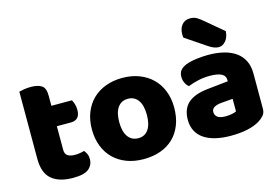

<svg xmlns="http://www.w3.org/2000/svg" viewBox="-97 -956 1720 1181"><g transform="rotate(-15 763.0 -365.5)"><path d="M222 -167Q222 -141 238.5 -130Q255 -119 285 -119Q300 -119 316 -121.5Q332 -124 344 -128Q353 -117 359.5 -103.5Q366 -90 366 -71Q366 -33 337.5 -9Q309 15 237 15Q149 15 101.5 -25Q54 -65 54 -155V-583Q65 -586 85.5 -589.5Q106 -593 129 -593Q173 -593 197.5 -577.5Q222 -562 222 -512V-448H353Q359 -437 364.5 -420.5Q370 -404 370 -384Q370 -349 354.5 -333.5Q339 -318 313 -318H222Z M949 -243Q949 -181 930 -132.5Q911 -84 876.5 -51Q842 -18 794 -1Q746 16 687 16Q628 16 580 -2Q532 -20 497.5 -53.5Q463 -87 444 -135Q425 -183 425 -243Q425 -302 444 -350Q463 -398 497.5 -431.5Q532 -465 580 -483Q628 -501 687 -501Q746 -501 794 -482.5Q842 -464 876.5 -430.5Q911 -397 930 -349Q949 -301 949 -243ZM599 -243Q599 -182 622.5 -149.5Q646 -117 688 -117Q730 -117 752.5 -150Q775 -183 775 -243Q775 -303 752 -335.5Q729 -368 687 -368Q645 -368 622 -335.5Q599 -303 599 -243Z M1242 -108Q1259 -108 1279.5 -111.5Q1300 -115 1310 -121V-201L1238 -195Q1210 -193 1192 -183Q1174 -173 1174 -153Q1174 -133 1189.5 -120.5Q1205 -108 1242 -108ZM1234 -501Q1288 -501 1332.5 -490Q1377 -479 1408.5 -456.5Q1440 -434 1457 -399.5Q1474 -365 1474 -318V-94Q1474 -68 1459.5 -51.5Q1445 -35 1425 -23Q1360 16 1242 16Q1189 16 1146.5 6Q1104 -4 1073.5 -24Q1043 -44 1026.5 -75Q1010 -106 1010 -147Q1010 -216 1051 -253Q1092 -290 1178 -299L1309 -313V-320Q1309 -349 1283.5 -361.5Q1258 -374 1210 -374Q1172 -374 1136 -366Q1100 -358 1071 -346Q1058 -355 1049 -373.5Q1040 -392 1040 -412Q1040 -438 1052.5 -453.5Q1065 -469 1091 -480Q1120 -491 1159.5 -496Q1199 -501 1234 -501ZM1115 -643Q1113 -653 1113 -663Q1113 -701 1132 -724Q1151 -747 1184 -747Q1209 -747 1226 -737Q1243 -727 1264 -709L1377 -614Q1375 -576 1355.5 -553Q1336 -530 1311 -530Q1295 -530 1279 -536.5Q1263 -543 1247 -554Z"/></g></svg>

Font: Baloo Tammudu
Style: Regular
Weight: 400
Designer: Omkar Shende and Ek Type
Foundry: Ek Type
Version: Version 1.443;PS 1.000;hotconv 16.6.51;makeotf.lib2.5.65220;